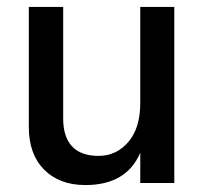

<svg xmlns="http://www.w3.org/2000/svg" viewBox="-20 -527 591 553"><path d="M482 0H384V-87Q344 6 226 6Q151 6 107 -38.5Q63 -83 63 -161V-507H162V-185Q162 -133 187.5 -105.5Q213 -78 264 -78Q315 -78 349.5 -118Q384 -158 384 -231V-507H482Z"/></svg>

Font: Hind Colombo Medium
Style: Regular
Weight: 500
Designer: Jyotish Sonowal, Aditi Pimprikar
Foundry: Indian Type Foundry
Version: Version 1.000;PS 1.0;hotconv 1.0.86;makeotf.lib2.5.63406; tt